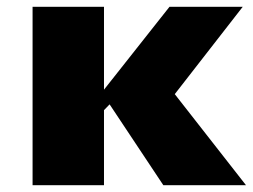

<svg xmlns="http://www.w3.org/2000/svg" viewBox="-20 -547 747 567"><path d="M480.5 -526.9H696.8L496.1 -269L706.5 0H462.4L303.7 -238.8L287.1 -221.7V0H76.2V-526.9H287.1V-282.2Z"/></svg>

Font: Candal
Style: Regular
Weight: 400
Designer: vernon adams
Foundry: vernon adams
Version: Version 1.000